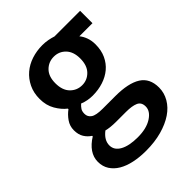

<svg xmlns="http://www.w3.org/2000/svg" viewBox="-207 -610 933 933"><g transform="rotate(-45 260.0 -143.0)"><path d="M244 217Q200 217 162.5 209Q125 201 98 185Q71 169 55.5 145Q40 121 40 89Q40 58 58 31.5Q76 5 110 -16V-20Q91 -32 78.5 -52Q66 -72 66 -102Q66 -131 82.5 -154.5Q99 -178 120 -193V-197Q95 -216 75.5 -249.5Q56 -283 56 -327Q56 -369 72 -402Q88 -435 114.5 -457.5Q141 -480 176 -491.5Q211 -503 250 -503Q270 -503 288.5 -499.5Q307 -496 322 -491H498V-406H408Q420 -392 428 -370.5Q436 -349 436 -323Q436 -282 421.5 -251Q407 -220 382 -199Q357 -178 323 -167Q289 -156 250 -156Q234 -156 217 -159Q200 -162 183 -169Q172 -159 165.5 -149Q159 -139 159 -122Q159 -101 176.5 -89Q194 -77 239 -77H326Q415 -77 460.5 -48.5Q506 -20 506 44Q506 80 487.5 112Q469 144 435 167Q401 190 352.5 203.5Q304 217 244 217ZM250 -228Q285 -228 310 -253.5Q335 -279 335 -327Q335 -373 310.5 -398.5Q286 -424 250 -424Q214 -424 189 -399Q164 -374 164 -327Q164 -279 189 -253.5Q214 -228 250 -228ZM262 142Q322 142 358.5 118.5Q395 95 395 63Q395 34 372.5 24Q350 14 308 14H241Q201 14 174 7Q136 36 136 72Q136 105 169.5 123.5Q203 142 262 142Z"/></g></svg>

Font: TT Toshiba Sans Medium
Style: Regular
Weight: 500
Designer: Paul D. Hunt
Foundry: Toshiba Corporation
Version: Version 2.020;PS 2.000;hotconv 1.0.86;makeotf.lib2.5.63406